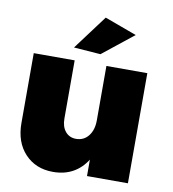

<svg xmlns="http://www.w3.org/2000/svg" viewBox="-86 -850 840 934"><g transform="rotate(10 334.0 -383.0)"><path d="M519 -716.8 366.2 -595.2 233.9 -605 360.8 -774.9ZM404.8 -543.9H606.9V0H404.8V-81.1Q347.2 8.8 237.8 8.8Q151.9 8.8 98.9 -47.9Q45.9 -104.5 45.9 -199.2V-543.9H248V-255.9Q248 -216.3 267.8 -192.6Q287.6 -168.9 320.8 -168.9Q359.4 -169.4 382.1 -198.7Q404.8 -228 404.8 -274.9Z"/></g></svg>

Font: Montserrat-Arabic ExtraBold
Style: Regular
Weight: 800
Designer: Mohamed Gaber
Foundry: Kief Type Foundry
Version: Version 5.008;PS 005.008;hotconv 1.0.88;makeotf.lib2.5.64775